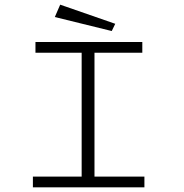

<svg xmlns="http://www.w3.org/2000/svg" viewBox="-20 -803 790 823"><path d="M121 0V-46H330V-577H132V-623H590V-577H385V-46H599V0ZM459 -670 215 -730 238 -783 474 -701Z"/></svg>

Font: Inconsolata ExtraExpanded Light
Style: Regular
Weight: 300
Width: 8
Monospace: yes
Designer: Raph Levien, Cyreal, Brenton Simpson
Foundry: Raph Levien, Cyreal, Google
Version: Version 3.001; ttfautohint (v1.8.2.53-6de2)